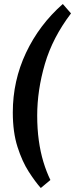

<svg xmlns="http://www.w3.org/2000/svg" viewBox="-20 -739 375 960"><path d="M184 201Q157 171 124 120Q91 69 67.5 -4.5Q44 -78 44 -177Q44 -335 110 -475Q176 -615 294 -719L335 -672Q243 -551 204.5 -419.5Q166 -288 166 -161Q166 -95 174 -37Q182 21 197 70.5Q212 120 232 161Z"/></svg>

Font: Yrsa
Style: Italic
Weight: 400
Italic angle: -7.10001°
Designer: Anna Giedrys (Yrsa+Rasa design), David Brezina (Yrsa art-direction, Rasa art-direction, design)
Foundry: Rosetta Type Foundry
Version: Version 2.004